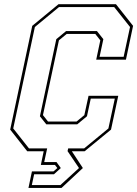

<svg xmlns="http://www.w3.org/2000/svg" viewBox="-20 -720 654 914"><path d="M115.5 174.5 132 96H234.5L253 80L241.5 65H174.5L188 0H109.5L28.5 -103L133.5 -597L258.5 -700H532L613.5 -597L579.5 -436H438L457.5 -528L433.5 -558.5H297.5L260.5 -528L184.5 -172L208.5 -141.5H344.5L381.5 -172L401.5 -264H543L508.5 -103L383 0H322L374.5 80L273 174.5ZM131.5 161H267.5L356 80L302 0H301.5L304.5 -13.5H380.5L496 -108.5L526.5 -250.5H412L394 -166.5L347.5 -128H200.5L170 -166.5L248 -533.5L294.5 -572H441.5L472 -533.5L454 -449.5H568.5L599 -591.5L523.5 -686.5H261L146 -591.5L43 -108.5L118 -13.5H204.5L190.5 51.5H249L269.5 80L237 109.5H142.5Z"/></svg>

Font: Tourney Thin Thin
Style: Italic
Weight: 250
Italic angle: -12°
Version: Version 1.015